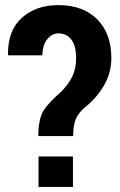

<svg xmlns="http://www.w3.org/2000/svg" viewBox="-20 -742 478 762"><path d="M131.8 -202.1Q132.8 -268.6 151.4 -300.8Q169.9 -332 222.7 -377.9Q250 -405.3 266.6 -437.5Q282.2 -469.7 282.2 -511.7Q282.2 -556.6 264.6 -583Q246.1 -609.4 211.9 -609.4Q186.5 -609.4 168 -586.9Q148.4 -563.5 148.4 -522.5Q102.5 -522.5 12.7 -522.5Q12.7 -522.5 11.7 -524.4Q11.7 -527.3 11.7 -529.3Q11.7 -622.1 66.4 -670.9Q122.1 -721.7 211.9 -721.7Q309.6 -721.7 366.2 -665Q421.9 -608.4 421.9 -511.7Q421.9 -451.2 390.6 -399.4Q359.4 -347.7 312.5 -312.5Q288.1 -289.1 279.3 -265.6Q270.5 -242.2 270.5 -202.1Q224.6 -202.1 131.8 -202.1ZM269.5 0Q235.4 0 132.8 0Q132.8 -30.3 132.8 -121.1Q167 -121.1 269.5 -121.1Q269.5 -90.8 269.5 0Z"/></svg>

Font: Noto Sans Hebrew DECATHLON 
Style: Bold
Weight: 400
Designer: Monotype Design Team
Version: Version 2.000;GOOG;noto-fonts:20170220:a8a215d2e889